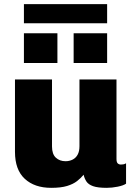

<svg xmlns="http://www.w3.org/2000/svg" viewBox="-20 -893 640 923"><path d="M226 10Q146 10 99 -33.5Q52 -77 52 -163V-511H230V-189Q230 -152 248.5 -135Q267 -118 295 -118Q314 -118 329.5 -126Q345 -134 353.5 -150Q362 -166 362 -190V-511H540V-129Q540 -113 546 -107.5Q552 -102 561 -102Q568 -102 573.5 -103Q579 -104 586 -108V-10Q573 -1 545.5 4.5Q518 10 493 10Q450 10 427.5 2Q405 -6 395.5 -20.5Q386 -35 382 -53Q369 -37 350.5 -22.5Q332 -8 302.5 1Q273 10 226 10ZM95 -781V-873H495V-781ZM495 -590H334V-733H495ZM256 -590H95V-733H256Z"/></svg>

Font: Chivo Mono Medium ExtraBold
Style: Regular
Weight: 800
Monospace: yes
Version: Version 1.008